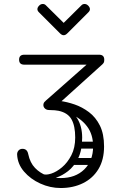

<svg xmlns="http://www.w3.org/2000/svg" viewBox="-20 -945 640 965"><path d="M285 0Q232 0 182.5 -22.5Q133 -45 100.5 -83Q68 -121 66 -169Q66 -181 73.5 -189Q81 -197 93 -197Q117 -197 122 -170Q131 -127 156 -101Q181 -75 215 -62.5Q249 -50 285 -50Q359 -50 403.5 -93.5Q448 -137 448 -209Q448 -270 417 -310.5Q386 -351 335.5 -371.5Q285 -392 227 -392Q214 -392 206 -399.5Q198 -407 198 -417Q198 -428 206 -435Q214 -442 226 -442Q248 -442 282.5 -437.5Q317 -433 355 -420Q393 -407 427 -381.5Q461 -356 482 -314Q503 -272 503 -209Q503 -142 475 -95.5Q447 -49 397.5 -24.5Q348 0 285 0ZM231 -392Q220 -392 211 -401Q202 -412 202 -421Q202 -431 210 -439L415 -620H102Q76 -620 76 -645Q76 -670 102 -670H478Q504 -670 504 -645Q504 -637 502.5 -632.5Q501 -628 495 -622L249 -400Q241 -392 231 -392ZM197 -70Q211 -64 237.5 -72.5Q264 -81 291.5 -104Q319 -127 338.5 -164.5Q358 -202 358 -254Q358 -312 339.5 -345Q321 -378 275 -388L299 -416Q340 -393 366.5 -352.5Q393 -312 393 -253Q393 -189 372 -148Q351 -107 321.5 -84.5Q292 -62 264.5 -53Q237 -44 223 -44ZM381 -198Q363 -198 363 -215Q363 -221 366.5 -227Q370 -233 380 -233H474Q492 -233 492 -216Q492 -209 488 -203.5Q484 -198 475 -198ZM350 -116Q332 -116 332 -133Q332 -139 335.5 -145Q339 -151 349 -151H443Q461 -151 461 -134Q461 -127 457 -121.5Q453 -116 444 -116ZM210 -919 300 -830 390 -919Q396 -925 405 -925Q415 -925 423 -917Q432 -908 432 -899Q432 -891 425 -884L318 -777Q309 -768 300 -768Q291 -768 282 -777L175 -884Q168 -891 168 -899Q168 -908 177 -917Q185 -925 195 -925Q204 -925 210 -919Z"/></svg>

Font: Agu Display
Style: Regular
Weight: 400
Designer: Oluwaseun Badejo
Version: Version 1.103